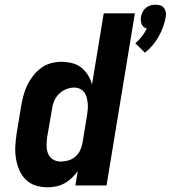

<svg xmlns="http://www.w3.org/2000/svg" viewBox="-20 -792 729 820"><path d="M599 -567 558 -607Q573 -620 585.5 -636Q598 -652 607 -670Q599 -672 593.5 -677Q588 -682 585 -689Q582 -696 581.5 -704Q581 -712 582 -720Q584 -730 589 -740.5Q594 -751 603 -758.5Q612 -766 622.5 -769Q633 -772 644 -772Q655 -772 664.5 -769Q674 -766 680 -758.5Q686 -751 688 -740.5Q690 -730 688 -720Q684 -698 676.5 -677Q669 -656 658 -636.5Q647 -617 632 -599Q617 -581 599 -567ZM184 8Q156 8 131.5 0Q107 -8 89.5 -25.5Q72 -43 62 -66.5Q52 -90 48 -116Q44 -142 45.5 -168.5Q47 -195 51 -222L71 -343Q75 -365 81 -387Q87 -409 97 -429.5Q107 -450 122 -469Q137 -488 156 -502Q175 -516 197.5 -522Q220 -528 242 -528Q265 -528 287.5 -522.5Q310 -517 327 -503.5Q344 -490 355.5 -471.5Q367 -453 373 -431L423 -735H556L435 0H302L312 -61Q300 -45 286 -31.5Q272 -18 255.5 -9Q239 0 220 4Q201 8 184 8ZM239 -102Q255 -102 271 -106.5Q287 -111 300.5 -122Q314 -133 321.5 -148.5Q329 -164 332 -180L352 -301Q354 -314 355 -327Q356 -340 354.5 -352.5Q353 -365 350 -376.5Q347 -388 339.5 -398Q332 -408 321 -413Q310 -418 297 -418Q280 -418 262.5 -411Q245 -404 231.5 -390.5Q218 -377 211 -360Q204 -343 202 -325L181 -204Q179 -187 179 -169Q179 -151 185.5 -135.5Q192 -120 206.5 -111Q221 -102 239 -102Z"/></svg>

Font: Iosevka Aile Extrabold
Style: Italic
Weight: 800
Italic angle: -9°
Designer: Belleve Invis
Foundry: Belleve Invis
Version: Version 31.1.0; ttfautohint (v1.8.4)